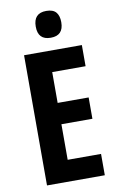

<svg xmlns="http://www.w3.org/2000/svg" viewBox="-101 -1049 636 1037"><g transform="rotate(-10 217.5 -530.5)"><path d="M387 -66H70V-780H387V-664H204V-495H374V-378H204V-183H387ZM229 -995Q266 -995 282.5 -976Q299 -957 299 -921Q299 -848 229 -848Q159 -848 159 -921Q159 -995 229 -995Z"/></g></svg>

Font: Noto Sans Malayalam UI ExtraCondensed
Style: Bold
Weight: 700
Width: 2
Designer: Jelle Bosma - Monotype Design Team
Foundry: Monotype Imaging Inc.
Version: Version 2.104; ttfautohint (v1.8.4.7-5d5b)